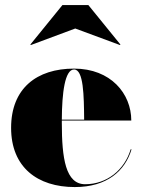

<svg xmlns="http://www.w3.org/2000/svg" viewBox="-20 -748 578 778"><path d="M285 -632.5 466 -565.5 468 -567.5 338 -727.5H233L103 -567.5L105 -565.5ZM513 -143H509.5C484.5 -59 412.5 -1.5 325 -1.5C246 -1.5 230.5 -106 230.5 -250C230.5 -253.5 230.5 -256.5 230.5 -259.5H512C512 -368.5 429 -470 280 -470C129 -470 25 -390 25 -230C25 -70 132 10 283 10C414 10 487 -56 513 -143ZM280 -466.5C319 -466.5 320 -360.5 321 -263H230.5C231 -372 243 -466.5 280 -466.5Z"/></svg>

Font: Bodoni* 48pt Fatface
Style: Regular
Weight: 900
Version: Version 2.3